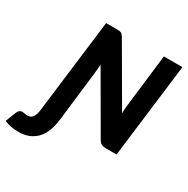

<svg xmlns="http://www.w3.org/2000/svg" viewBox="-338 -908 1262 1287"><g transform="rotate(30 293.0 -265.0)"><path d="M32 -25 33.5 -37.5 34 -41.5 118.5 -728H204Q214.5 -728 221.8 -727Q229 -726 234.5 -723.5Q240 -721 244.8 -715.8Q249.5 -710.5 255 -702.5L513 -258.5Q513.5 -277.5 514.8 -296.2Q516 -315 518.5 -331L565.5 -728H709L619.5 0H534.5Q515.5 0 503.5 -6Q491.5 -12 481.5 -27L225.5 -468.5Q224.5 -450.5 223.2 -433.5Q222 -416.5 220 -402L177.5 -41.5H178L174 -11Q168.5 34 154.8 72.2Q141 110.5 116.8 138.2Q92.5 166 57 181.8Q21.5 197.5 -27.5 197.5Q-46.5 197.5 -61.2 196Q-76 194.5 -88.8 191.8Q-101.5 189 -113.2 185.2Q-125 181.5 -137 176.5L-105 95Q-101 84.5 -95.2 78.8Q-89.5 73 -83 70.2Q-76.5 67.5 -69.5 67.8Q-62.5 68 -55.5 69.5Q-51 70.5 -43.8 71.5Q-36.5 72.5 -28 72.5Q-1.5 72.5 12 51.8Q25.5 31 30.5 -11Z"/></g></svg>

Font: Lato Black
Style: Italic
Weight: 900
Italic angle: -7°
Designer: Lukasz Dziedzic
Foundry: tyPoland Lukasz Dziedzic
Version: Version 2.007; 2014-02-27